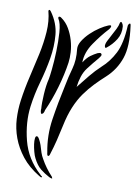

<svg xmlns="http://www.w3.org/2000/svg" viewBox="-42 -512 396 547"><g transform="rotate(5 156.0 -239.0)"><path d="M145 -333Q137 -299 122.5 -261.5Q108 -224 90 -192Q90 -190 87.5 -185.5Q85 -181 81 -181Q79 -181 78.5 -187Q78 -193 79 -195Q79 -211 83 -237.5Q87 -264 93 -281Q95 -287 99.5 -310Q104 -333 107.5 -361.5Q111 -390 111.5 -416.5Q112 -443 105 -456V-460Q109 -463 114 -458Q127 -447 134.5 -431Q142 -415 145.5 -397.5Q149 -380 148.5 -363Q148 -346 145 -333ZM184 -337Q195 -351 205 -357Q215 -363 225 -367Q226 -367 230 -368Q234 -369 236 -366Q238 -363 235 -359Q232 -355 230 -353Q223 -346 214.5 -337.5Q206 -329 199 -321Q189 -310 183 -295.5Q177 -281 174 -266Q191 -284 206.5 -300Q222 -316 240 -330Q263 -347 280 -374Q297 -401 304 -453Q306 -458 309 -459Q312 -460 312 -452Q315 -394 300 -360Q285 -326 255 -303Q239 -291 223 -277Q207 -263 192.5 -246Q178 -229 166 -206Q154 -183 145 -153Q138 -130 131 -109.5Q124 -89 116 -70Q114 -63 110 -63Q107 -64 107 -73Q102 -121 113.5 -168.5Q125 -216 141 -267Q148 -292 157.5 -317Q167 -342 166 -374Q166 -385 175 -397Q184 -409 197 -419.5Q210 -430 224 -437.5Q238 -445 248 -448Q257 -451 257 -447Q257 -443 251 -437Q230 -418 208.5 -392Q187 -366 184 -337ZM97 -1Q96 0 95.5 -0.5Q95 -1 90 -4Q60 -26 43 -52Q26 -78 18.5 -105.5Q11 -133 12 -160.5Q13 -188 19 -214Q27 -249 38.5 -283.5Q50 -318 60 -350.5Q70 -383 75 -414.5Q80 -446 75 -475Q75 -477 78 -478Q79 -478 80 -476.5Q81 -475 82 -474Q101 -442 101 -408.5Q101 -375 92 -340.5Q83 -306 69.5 -270.5Q56 -235 48 -199Q38 -153 46.5 -101Q55 -49 93 -8Q95 -5 97 -4Q99 -3 97 -1ZM127 0Q125 0 123 -1L119 -3Q105 -12 94 -22.5Q83 -33 75 -53Q72 -60 70 -71.5Q68 -83 67.5 -93Q67 -103 68.5 -110Q70 -117 74 -116Q77 -116 80.5 -108Q84 -100 86 -92Q88 -81 90.5 -71Q93 -61 97 -53Q108 -28 126 -5Q128 0 127 0ZM290 -449Q290 -428 278 -412Q266 -396 249 -385Q246 -383 245 -385.5Q244 -388 244 -389Q244 -395 249 -403.5Q254 -412 260.5 -421.5Q267 -431 273 -441Q279 -451 281 -459Q284 -464 287 -459Q290 -454 290 -449Z"/></g></svg>

Font: Akronim
Style: Regular
Weight: 400
Designer: Grzegorz Klimczewski
Foundry: Fonty.PL
Version: Version 1.002